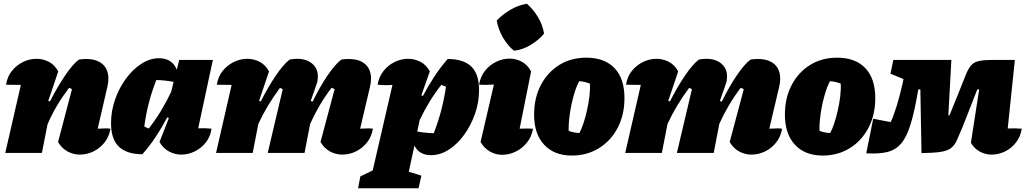

<svg xmlns="http://www.w3.org/2000/svg" viewBox="-20 -814 5459 1022"><path d="M8 0 91 -362Q66 -362 12 -363Q19 -407 44 -437.5Q69 -468 103.5 -484.5Q138 -501 174 -501Q209 -501 240 -485Q271 -469 290 -434L237 -277L246 -274Q285 -351 326 -411.5Q367 -472 400 -497Q420 -500 438 -500Q495 -500 526 -472.5Q557 -445 557 -395Q557 -374 551 -350L500 -129Q526 -130 539 -130.5Q552 -131 568 -129Q561 -86 536 -55Q511 -24 476.5 -7.5Q442 9 405 9Q371 9 340 -7.5Q309 -24 289 -58L363 -339Q356 -344 348 -347Q313 -301 284.5 -253.5Q256 -206 233 -152L203 0Z M738 7Q656 7 613.5 -32.5Q571 -72 571 -159Q571 -223 592.5 -284.5Q614 -346 650.5 -395.5Q687 -445 732.5 -474.5Q778 -504 826 -504Q897 -504 921 -443L934 -495H1113L1035 -131Q1071 -133 1106 -129Q1100 -86 1075 -55Q1050 -24 1015.5 -7.5Q981 9 945 9Q911 9 880 -7.5Q849 -24 829 -58L879 -186L870 -189Q844 -139 811.5 -89.5Q779 -40 738 7ZM748 -141Q760 -134 772 -130Q807 -175 836.5 -223.5Q866 -272 891 -325L904 -378Q861 -387 812 -388Q765 -269 748 -141Z M1130 0 1213 -362Q1188 -362 1134 -363Q1141 -407 1166 -437.5Q1191 -468 1225.5 -484.5Q1260 -501 1296 -501Q1331 -501 1362 -485Q1393 -469 1412 -434L1359 -277L1368 -274Q1407 -351 1448 -411.5Q1489 -472 1522 -497Q1532 -499 1542 -500Q1552 -501 1561 -501Q1611 -501 1641.5 -475.5Q1672 -450 1672 -407Q1672 -397 1670.5 -386Q1669 -375 1664 -363L1634 -277L1644 -273Q1682 -351 1723 -411.5Q1764 -472 1797 -497Q1818 -500 1835 -500Q1893 -500 1924 -472.5Q1955 -445 1955 -395Q1955 -374 1949 -350L1897 -129Q1923 -130 1936 -130.5Q1949 -131 1965 -129Q1958 -86 1933 -55Q1908 -24 1873.5 -7.5Q1839 9 1802 9Q1768 9 1737 -7.5Q1706 -24 1686 -58L1761 -339Q1753 -344 1745 -347Q1710 -301 1682 -253.5Q1654 -206 1631 -155L1601 0H1405L1485 -339Q1478 -344 1470 -346Q1435 -299 1406.5 -251.5Q1378 -204 1355 -154L1325 0Z M1886 188 1898 125Q1936 106 1964 93L2069 -362Q2031 -359 1990 -363Q1997 -406 2022 -437Q2047 -468 2081.5 -484.5Q2116 -501 2152 -501Q2187 -501 2218 -485Q2249 -469 2268 -434L2223 -307L2231 -303Q2258 -354 2290 -403.5Q2322 -453 2363 -500Q2446 -500 2488 -460.5Q2530 -421 2530 -334Q2530 -270 2508.5 -208.5Q2487 -147 2451 -97Q2415 -47 2369 -17.5Q2323 12 2275 12Q2211 12 2186 -39L2156 100L2223 121L2208 188ZM2201 -114Q2243 -106 2289 -105Q2335 -223 2354 -352Q2342 -358 2329 -362Q2263 -279 2214 -175Z M2817 -129Q2810 -86 2785 -55Q2760 -24 2725 -7Q2690 10 2653 10Q2619 10 2588.5 -7Q2558 -24 2538 -58L2609 -364Q2568 -361 2530 -363Q2537 -406 2561.5 -437Q2586 -468 2621 -485Q2656 -502 2692 -502Q2727 -502 2757.5 -485.5Q2788 -469 2807 -434L2746 -129Q2781 -131 2817 -129ZM2785 -794Q2820 -763 2844.5 -721.5Q2869 -680 2876 -635Q2848 -601 2805 -575Q2762 -549 2716 -544Q2682 -571 2657 -614.5Q2632 -658 2624 -705Q2655 -737 2697 -762Q2739 -787 2785 -794Z M3024 14Q2930 14 2876.5 -43.5Q2823 -101 2823 -204Q2823 -293 2859 -361.5Q2895 -430 2957.5 -468.5Q3020 -507 3101 -507Q3198 -507 3251 -451.5Q3304 -396 3304 -292Q3304 -203 3268 -134Q3232 -65 3168.5 -25.5Q3105 14 3024 14ZM3064 -106Q3075 -126 3085.5 -157.5Q3096 -189 3104.5 -226.5Q3113 -264 3117.5 -301.5Q3122 -339 3120 -369Q3107 -374 3092.5 -377.5Q3078 -381 3063 -382Q3048 -355 3034.5 -308Q3021 -261 3013.5 -210Q3006 -159 3007 -118Q3020 -112 3034 -109.5Q3048 -107 3064 -106Z M3308 0 3391 -362Q3366 -362 3312 -363Q3319 -407 3344 -437.5Q3369 -468 3403.5 -484.5Q3438 -501 3474 -501Q3509 -501 3540 -485Q3571 -469 3590 -434L3537 -277L3546 -274Q3585 -351 3626 -411.5Q3667 -472 3700 -497Q3710 -499 3720 -500Q3730 -501 3739 -501Q3789 -501 3819.5 -475.5Q3850 -450 3850 -407Q3850 -397 3848.5 -386Q3847 -375 3842 -363L3812 -277L3822 -273Q3860 -351 3901 -411.5Q3942 -472 3975 -497Q3996 -500 4013 -500Q4071 -500 4102 -472.5Q4133 -445 4133 -395Q4133 -374 4127 -350L4075 -129Q4101 -130 4114 -130.5Q4127 -131 4143 -129Q4136 -86 4111 -55Q4086 -24 4051.5 -7.5Q4017 9 3980 9Q3946 9 3915 -7.5Q3884 -24 3864 -58L3939 -339Q3931 -344 3923 -347Q3888 -301 3860 -253.5Q3832 -206 3809 -155L3779 0H3583L3663 -339Q3656 -344 3648 -346Q3613 -299 3584.5 -251.5Q3556 -204 3533 -154L3503 0Z M4359 14Q4265 14 4211.5 -43.5Q4158 -101 4158 -204Q4158 -293 4194 -361.5Q4230 -430 4292.5 -468.5Q4355 -507 4436 -507Q4533 -507 4586 -451.5Q4639 -396 4639 -292Q4639 -203 4603 -134Q4567 -65 4503.5 -25.5Q4440 14 4359 14ZM4399 -106Q4410 -126 4420.5 -157.5Q4431 -189 4439.5 -226.5Q4448 -264 4452.5 -301.5Q4457 -339 4455 -369Q4442 -374 4427.5 -377.5Q4413 -381 4398 -382Q4383 -355 4369.5 -308Q4356 -261 4348.5 -210Q4341 -159 4342 -118Q4355 -112 4369 -109.5Q4383 -107 4399 -106Z M5259 9Q5225 9 5195.5 -7Q5166 -23 5148 -54L5192 -338H5182Q5155 -271 5129 -202.5Q5103 -134 5074 -69Q5062 -41 5042.5 -26Q5023 -11 4986.5 -5.5Q4950 0 4885 1L4879 -338H4868Q4849 -225 4828 -155.5Q4807 -86 4777.5 -51Q4748 -16 4703.5 -5Q4659 6 4591 2L4628 -182L4721 -164Q4737 -198 4753 -250Q4769 -302 4785 -372L4789 -393L4720 -422L4735 -495H5044L5028 -200H5034Q5057 -256 5079 -311Q5101 -366 5123 -421Q5136 -452 5151 -468Q5166 -484 5192 -489.5Q5218 -495 5261 -495H5382L5344 -130Q5380 -132 5419 -129Q5412 -86 5387.5 -55Q5363 -24 5329 -7.5Q5295 9 5259 9Z"/></svg>

Font: Piazzolla Black
Style: Italic
Weight: 900
Italic angle: -11.3°
Designer: Juan Pablo del Peral
Foundry: Huerta Tipografica
Version: Version 1.330